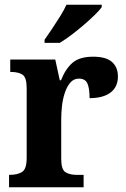

<svg xmlns="http://www.w3.org/2000/svg" viewBox="-20 -786 529 806"><path d="M18 0V-52H21Q53 -52 72.5 -64Q92 -76 92 -124V-416Q92 -461 74.5 -472.5Q57 -484 26 -484H23V-536H212L231 -449H236Q255 -497 284.5 -522.5Q314 -548 371 -548Q425 -548 450 -526Q475 -504 475 -465Q475 -421 444 -397.5Q413 -374 356 -374Q356 -415 347 -435.5Q338 -456 311 -456Q289 -456 274.5 -438.5Q260 -421 251.5 -394.5Q243 -368 240 -339Q237 -310 237 -287V-119Q237 -74 255 -63Q273 -52 301 -52H331V0ZM167 -619Q181 -639 198.5 -665Q216 -691 232.5 -717.5Q249 -744 259 -766H407V-756Q398 -743 378 -723.5Q358 -704 332.5 -682Q307 -660 280.5 -640Q254 -620 231 -606H167Z"/></svg>

Font: Noto Serif Thai SemiCondensed
Style: Bold
Weight: 700
Width: 4
Designer: Monotype Design Team
Foundry: Monotype Imaging Inc.
Version: Version 2.002; ttfautohint (v1.8.4.7-5d5b)